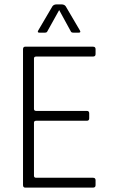

<svg xmlns="http://www.w3.org/2000/svg" viewBox="-20 -856 521 876"><path d="M339 -707H315Q305 -707 303 -713L250 -810L196 -713Q194 -707 184 -707H160Q148 -707 155 -718L219 -827Q225 -836 239 -836H260Q274 -836 280 -827L344 -718Q351 -707 339 -707ZM404 0H95Q85 0 85 -12V-631Q85 -643 95 -643H404Q416 -643 416 -632V-609Q416 -598 404 -598H145Q135 -598 135 -589V-359Q135 -350 145 -350H376Q387 -350 387 -339V-316Q387 -305 376 -305H145Q135 -305 135 -296V-54Q135 -45 145 -45H404Q416 -45 416 -34V-11Q416 0 404 0Z"/></svg>

Font: Rajdhani
Style: Regular
Weight: 400
Designer: Satya Rajpurohit, Jyotish Sonowal
Foundry: Indian Type Foundry
Version: Version 1.201;PS 1.0;hotconv 1.0.78;makeotf.lib2.5.61930; tt